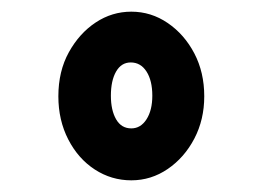

<svg xmlns="http://www.w3.org/2000/svg" viewBox="-20 -695 440 329"><path d="M205 -386Q171 -386 142.5 -404.5Q114 -423 97 -456Q80 -489 80 -530Q80 -573 98 -605.5Q116 -638 144 -656.5Q172 -675 205 -675Q239 -675 267.5 -655.5Q296 -636 313 -603.5Q330 -571 330 -530Q330 -490 313 -457.5Q296 -425 267.5 -405.5Q239 -386 205 -386ZM205 -475Q221 -475 231 -490.5Q241 -506 241 -531Q241 -557 231 -572.5Q221 -588 204 -588Q188 -588 179 -572.5Q170 -557 170 -531Q170 -506 179 -490.5Q188 -475 205 -475Z"/></svg>

Font: Inconsolata Condensed ExtraBold
Style: Regular
Weight: 800
Width: 3
Monospace: yes
Designer: Raph Levien, Cyreal, Brenton Simpson
Foundry: Raph Levien, Cyreal, Google
Version: Version 3.001; ttfautohint (v1.8.2.53-6de2)